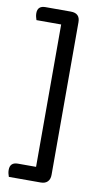

<svg xmlns="http://www.w3.org/2000/svg" viewBox="-87 -692 443 842"><g transform="rotate(10 134.5 -270.5)"><path d="M16 110Q14 104 12 96.5Q10 89 10 80Q10 46 45 46H126V-588H16Q14 -594 12 -601.5Q10 -609 10 -618Q10 -651 45 -651H158Q199 -651 199 -611V69Q199 88 188.5 99Q178 110 158 110Z"/></g></svg>

Font: Baloo Da 2
Style: Regular
Weight: 400
Designer: Noopur Datye, Sulekha Rajkumar and Ek Type
Foundry: Ek Type
Version: Version 1.640;hotconv 1.0.111;makeotfexe 2.5.65597; ttfautoh